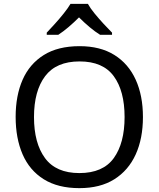

<svg xmlns="http://www.w3.org/2000/svg" viewBox="-20 -964 821 994"><path d="M720 -358Q720 -247 682.5 -164.5Q645 -82 572 -36Q499 10 391 10Q280 10 206.5 -36Q133 -82 97 -165Q61 -248 61 -359Q61 -469 97 -551Q133 -633 206.5 -679Q280 -725 392 -725Q499 -725 572 -679.5Q645 -634 682.5 -551.5Q720 -469 720 -358ZM156 -358Q156 -223 213 -145.5Q270 -68 391 -68Q513 -68 569 -145.5Q625 -223 625 -358Q625 -493 569 -569.5Q513 -646 392 -646Q271 -646 213.5 -569.5Q156 -493 156 -358ZM435 -944Q447 -922 469.5 -894.5Q492 -867 516.5 -840.5Q541 -814 560 -795V-784H498Q472 -800 444 -823.5Q416 -847 389 -874Q362 -847 335 -824Q308 -801 282 -784H222V-795Q241 -815 264.5 -841Q288 -867 310 -894.5Q332 -922 345 -944Z"/></svg>

Font: Noto Sans Tagbanwa
Style: Regular
Weight: 400
Designer: Monotype Design Team
Foundry: Monotype Imaging Inc.
Version: Version 2.001; ttfautohint (v1.8.4.7-5d5b)